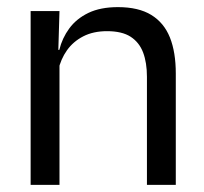

<svg xmlns="http://www.w3.org/2000/svg" viewBox="-20 -519 573 539"><path d="M473.5 0H392.5V-303.5Q392.5 -343 381.8 -371.5Q371 -400 346.8 -415.8Q322.5 -431.5 280.5 -431.5Q242 -431.5 213.8 -417Q185.5 -402.5 168 -377.8Q150.5 -353 143.5 -321.5L129 -379H146.5Q154.5 -412 174.5 -439.2Q194.5 -466.5 228.2 -482.8Q262 -499 311 -499Q369 -499 404.8 -477Q440.5 -455 457 -413.8Q473.5 -372.5 473.5 -312.5ZM147 0H66V-488H147L143.5 -371L147 -366.5Z"/></svg>

Font: Anek Malayalam Medium
Style: Regular
Weight: 400
Version: Version 1.003